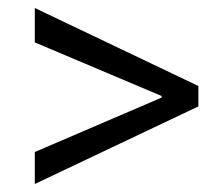

<svg xmlns="http://www.w3.org/2000/svg" viewBox="-20 -581 549 480"><path d="M476 -315 67 -121V-201L384 -337V-341L67 -475V-561L476 -366Z"/></svg>

Font: Libre Caslon Text
Style: Bold
Weight: 700
Designer: Pablo Impallari, Rodrigo Fuenzalida
Foundry: Pablo Impallari, Rodrigo Fuenzalida
Version: Version 1.002